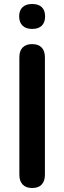

<svg xmlns="http://www.w3.org/2000/svg" viewBox="-20 -934 322 962"><path d="M141 8Q110 8 93.5 -9.5Q77 -27 77 -58V-647Q77 -679 93.5 -696Q110 -713 141 -713Q172 -713 188.5 -696Q205 -679 205 -647V-58Q205 -27 189 -9.5Q173 8 141 8ZM141 -789Q110 -789 93 -805.5Q76 -822 76 -852Q76 -882 93 -898Q110 -914 141 -914Q173 -914 189.5 -898Q206 -882 206 -852Q206 -822 189.5 -805.5Q173 -789 141 -789Z"/></svg>

Font: Nunito ExtraLight
Style: Regular
Weight: 200
Designer: Vernon Adams
Foundry: Vernon Adams
Version: Version 3.602